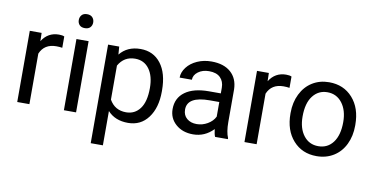

<svg xmlns="http://www.w3.org/2000/svg" viewBox="-84 -961 2743 1403"><g transform="rotate(10 1287.5 -259.0)"><path d="M323.7 -447.3Q303.2 -450.7 279.3 -450.7Q190.4 -450.7 158.7 -375V0H68.4V-528.3H156.2L157.7 -467.3Q202.1 -538.1 283.7 -538.1Q310.1 -538.1 323.7 -531.2Z M504.9 0H414.6V-528.3H504.9ZM407.2 -668.5Q407.2 -690.4 420.7 -705.6Q434.1 -720.7 460.4 -720.7Q486.8 -720.7 500.5 -705.6Q514.2 -690.4 514.2 -668.5Q514.2 -646.5 500.5 -631.8Q486.8 -617.2 460.4 -617.2Q434.1 -617.2 420.7 -631.8Q407.2 -646.5 407.2 -668.5Z M1095.7 -258.3Q1095.7 -137.7 1040.5 -64Q985.4 9.8 891.1 9.8Q794.9 9.8 739.7 -51.3V203.1H649.4V-528.3H731.9L736.3 -469.7Q791.5 -538.1 889.6 -538.1Q984.9 -538.1 1040.3 -466.3Q1095.7 -394.5 1095.7 -266.6ZM1005.4 -268.6Q1005.4 -357.9 967.3 -409.7Q929.2 -461.4 862.8 -461.4Q780.8 -461.4 739.7 -388.7V-136.2Q780.3 -64 863.8 -64Q928.7 -64 967 -115.5Q1005.4 -167 1005.4 -268.6Z M1536.6 0Q1528.8 -15.6 1523.9 -55.7Q1460.9 9.8 1373.5 9.8Q1295.4 9.8 1245.4 -34.4Q1195.3 -78.6 1195.3 -146.5Q1195.3 -229 1258.1 -274.7Q1320.8 -320.3 1434.6 -320.3H1522.5V-361.8Q1522.5 -409.2 1494.1 -437.3Q1465.8 -465.3 1410.6 -465.3Q1362.3 -465.3 1329.6 -440.9Q1296.9 -416.5 1296.9 -381.8H1206.1Q1206.1 -421.4 1234.1 -458.3Q1262.2 -495.1 1310.3 -516.6Q1358.4 -538.1 1416 -538.1Q1507.3 -538.1 1559.1 -492.4Q1610.8 -446.8 1612.8 -366.7V-123.5Q1612.8 -50.8 1631.3 -7.8V0ZM1386.7 -68.8Q1429.2 -68.8 1467.3 -90.8Q1505.4 -112.8 1522.5 -147.9V-256.3H1451.7Q1285.6 -256.3 1285.6 -159.2Q1285.6 -116.7 1314 -92.8Q1342.3 -68.8 1386.7 -68.8Z M2009.8 -447.3Q1989.3 -450.7 1965.3 -450.7Q1876.5 -450.7 1844.7 -375V0H1754.4V-528.3H1842.3L1843.8 -467.3Q1888.2 -538.1 1969.7 -538.1Q1996.1 -538.1 2009.8 -531.2Z M2049.3 -269Q2049.3 -346.7 2079.8 -408.7Q2110.4 -470.7 2164.8 -504.4Q2219.2 -538.1 2289.1 -538.1Q2397 -538.1 2463.6 -463.4Q2530.3 -388.7 2530.3 -264.6V-258.3Q2530.3 -181.2 2500.7 -119.9Q2471.2 -58.6 2416.3 -24.4Q2361.3 9.8 2290 9.8Q2182.6 9.8 2116 -64.9Q2049.3 -139.6 2049.3 -262.7ZM2140.1 -258.3Q2140.1 -170.4 2180.9 -117.2Q2221.7 -64 2290 -64Q2358.9 -64 2399.4 -117.9Q2439.9 -171.9 2439.9 -269Q2439.9 -356 2398.7 -409.9Q2357.4 -463.9 2289.1 -463.9Q2222.2 -463.9 2181.2 -410.6Q2140.1 -357.4 2140.1 -258.3Z"/></g></svg>

Font: Vazir UI
Style: Regular-UI
Weight: 400
Designer: Saber Rastikerdar
Foundry: Saber Rastikerdar
Version: Version 30.1.0